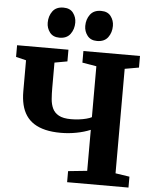

<svg xmlns="http://www.w3.org/2000/svg" viewBox="-63 -1028 870 1080"><g transform="rotate(5 372.0 -488.0)"><path d="M464 -305Q428.5 -290 385 -281.8Q341.5 -273.5 297.5 -273.5Q248 -273.5 210.2 -282.5Q172.5 -291.5 145.2 -309Q118 -326.5 100.8 -352.2Q83.5 -378 75.2 -412Q67 -446 67 -487.5V-663L9.5 -677V-743H299.5V-677L227.5 -664V-520.5Q227.5 -488 229.8 -458.5Q232 -429 242.8 -405.8Q253.5 -382.5 278.2 -368.8Q303 -355 347.5 -355Q370.5 -355 392.8 -357.8Q415 -360.5 434 -365.5Q453 -370.5 464 -376.5V-664L384 -677.5V-743H703.5V-677.5L624 -663.5V-73.5L703.5 -61.5V0H357V-62.5L464 -73.5ZM242.5 -806Q206.5 -806 188.2 -830Q170 -854 170 -884.5Q170 -922 190 -949.2Q210 -976.5 251 -976.5H252Q288.5 -976.5 306.5 -952.5Q324.5 -928.5 324.5 -898Q324.5 -860.5 304.2 -833.2Q284 -806 243.5 -806ZM454.5 -806Q419 -806 400.5 -830Q382 -854 382 -884.5Q382 -922 402.2 -949.2Q422.5 -976.5 463.5 -976.5H464.5Q501 -976.5 519 -952.5Q537 -928.5 537 -898Q537 -860.5 516.8 -833.2Q496.5 -806 455.5 -806Z"/></g></svg>

Font: Merriweather 20pt ExtraBold
Style: Regular
Weight: 800
Version: Version 2.100